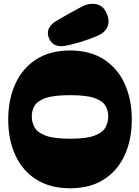

<svg xmlns="http://www.w3.org/2000/svg" viewBox="-20 -1004 746 1027"><path d="M355 3Q248 3 174 -44Q100 -91 62 -174Q24 -257 24 -365Q24 -472 62 -555.5Q100 -639 174 -686.5Q248 -734 355 -734Q462 -734 535.5 -686.5Q609 -639 647 -555.5Q685 -472 685 -365Q685 -257 647 -174Q609 -91 535.5 -44Q462 3 355 3ZM150 -381Q150 -350 165 -322.5Q180 -295 224 -278.5Q268 -262 355 -262Q442 -262 485.5 -278.5Q529 -295 544 -322.5Q559 -350 559 -381Q559 -413 544 -438.5Q529 -464 485.5 -479.5Q442 -495 355 -495Q268 -495 224 -479.5Q180 -464 165 -438.5Q150 -413 150 -381ZM241 -802Q231 -830 241.5 -852Q252 -874 278 -890Q310 -909 340.5 -926.5Q371 -944 413 -966Q454 -989 493 -982Q532 -975 549 -935Q569 -894 555 -861Q541 -828 496 -810Q456 -793 407.5 -778.5Q359 -764 324 -758Q297 -754 274.5 -763.5Q252 -773 241 -802Z"/></svg>

Font: Bagel Fat One
Style: Regular
Weight: 400
Designer: Kyung-won Kim
Foundry: JAMO
Version: Version 1.000; ttfautohint (v1.8.4.7-5d5b);gftools[0.9.28]